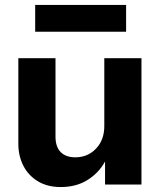

<svg xmlns="http://www.w3.org/2000/svg" viewBox="-20 -745 651 775"><path d="M225 10Q171 10 132.5 -13.5Q94 -37 74 -76.5Q54 -116 54 -165V-510H204V-194Q204 -152 225 -131Q246 -110 284 -110Q334 -110 367.5 -145Q401 -180 401 -236V-510H551V0H404V-93Q378 -46 332.5 -18Q287 10 225 10ZM122 -617V-725H489V-617Z"/></svg>

Font: Instrument Sans
Style: Bold
Weight: 700
Designer: Rodrigo Fuenzalida
Foundry: fragTYPE
Version: Version 1.000; ttfautohint (v1.8.4.7-5d5b);gftools[0.9.28]